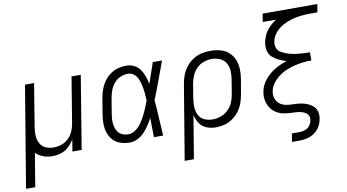

<svg xmlns="http://www.w3.org/2000/svg" viewBox="-92 -952 2483 1373"><g transform="rotate(-10 1149.5 -265.0)"><path d="M-5 205H62L102 -38Q124 -15 156 -3.5Q188 8 222 8Q253 8 284.5 -1.5Q316 -11 341 -34.5Q366 -58 382 -86L368 0H435L522 -530H455L400 -195Q395 -167 383 -140Q371 -113 348.5 -91.5Q326 -70 297.5 -61Q269 -52 241 -52Q210 -52 183.5 -64Q157 -76 143.5 -101.5Q130 -127 128.5 -157Q127 -187 132 -218L183 -530H117Z M784 8Q813 8 840.5 -5.5Q868 -19 889.5 -41.5Q911 -64 927.5 -89Q944 -114 958 -141Q958 -140 958 -139V-134Q958 -100 958.5 -67Q959 -34 960 0H1027Q1022 -65 1019 -129.5Q1016 -194 1010 -259Q1037 -326 1062 -394Q1087 -462 1112 -530H1045Q1032 -493 1019.5 -455.5Q1007 -418 994 -381Q988 -409 978.5 -436.5Q969 -464 953 -487.5Q937 -511 911 -524.5Q885 -538 854 -538Q823 -538 792.5 -530Q762 -522 735 -502Q708 -482 689.5 -455Q671 -428 660.5 -398Q650 -368 645 -337L627 -227Q621 -193 621 -158.5Q621 -124 631 -92.5Q641 -61 663 -37Q685 -13 717.5 -2.5Q750 8 784 8ZM784 -52Q761 -52 740.5 -60.5Q720 -69 708 -87Q696 -105 691 -127Q686 -149 687 -172Q688 -195 692 -218L710 -328Q715 -355 724.5 -382Q734 -409 753 -432Q772 -455 799.5 -467Q827 -479 854 -479Q881 -479 900.5 -462Q920 -445 929 -421Q938 -397 943 -371.5Q948 -346 950.5 -320Q953 -294 954 -268Q944 -241 933 -214.5Q922 -188 908.5 -162Q895 -136 878.5 -112Q862 -88 837 -70Q812 -52 784 -52Z M1147 205H1214L1266 -108Q1272 -75 1290.5 -46.5Q1309 -18 1341 -5Q1373 8 1409 8Q1440 8 1471.5 0Q1503 -8 1531 -27.5Q1559 -47 1579 -74Q1599 -101 1610 -131.5Q1621 -162 1626 -193L1645 -303Q1651 -339 1649.5 -375Q1648 -411 1634.5 -443Q1621 -475 1595.5 -497.5Q1570 -520 1535.5 -529Q1501 -538 1465 -538Q1433 -538 1400.5 -531Q1368 -524 1338.5 -505.5Q1309 -487 1287.5 -459.5Q1266 -432 1254 -400.5Q1242 -369 1237 -337ZM1394 -52Q1362 -52 1335 -65Q1308 -78 1295 -105Q1282 -132 1281 -163Q1280 -194 1285 -225L1302 -328Q1307 -357 1319 -385Q1331 -413 1353.5 -436Q1376 -459 1405.5 -469Q1435 -479 1464 -479Q1494 -479 1522 -467Q1550 -455 1565 -430Q1580 -405 1582 -374.5Q1584 -344 1579 -313L1561 -203Q1556 -173 1543.5 -144.5Q1531 -116 1507 -93.5Q1483 -71 1453.5 -61.5Q1424 -52 1394 -52Z M1926 205H1983Q2011 205 2039.5 198Q2068 191 2093 172.5Q2118 154 2132 127.5Q2146 101 2150 73Q2155 47 2148 22.5Q2141 -2 2122 -18Q2103 -34 2079.5 -43Q2056 -52 2030.5 -55.5Q2005 -59 1979 -59Q1953 -59 1927.5 -64Q1902 -69 1883 -84.5Q1864 -100 1856 -124.5Q1848 -149 1853 -175Q1858 -205 1878 -232Q1898 -259 1924.5 -278.5Q1951 -298 1980.5 -310.5Q2010 -323 2041 -330.5Q2072 -338 2102.5 -341.5Q2133 -345 2164 -345V-352V-365V-397V-404Q2142 -404 2120 -405Q2098 -406 2076 -408.5Q2054 -411 2033 -415.5Q2012 -420 1992.5 -427.5Q1973 -435 1955 -446Q1937 -457 1929.5 -477Q1922 -497 1926 -520Q1931 -554 1954.5 -583.5Q1978 -613 2010 -631Q2042 -649 2076.5 -659Q2111 -669 2145 -672.5Q2179 -676 2214 -676H2266L2276 -735H1879L1869 -676H1965Q1938 -658 1915 -635Q1892 -612 1878.5 -583.5Q1865 -555 1860 -525Q1855 -495 1862 -467Q1869 -439 1890 -421Q1911 -403 1936 -391Q1961 -379 1989 -371Q1943 -357 1900.5 -332Q1858 -307 1826 -267.5Q1794 -228 1787 -182Q1781 -151 1787 -121Q1793 -91 1809 -66.5Q1825 -42 1850.5 -26.5Q1876 -11 1906 -6Q1936 -1 1968 0Q1984 0 2000.5 1.5Q2017 3 2032 7.5Q2047 12 2060 20Q2073 28 2079.5 42Q2086 56 2083 73Q2080 93 2067.5 111.5Q2055 130 2034 137.5Q2013 145 1993 145H1936Z"/></g></svg>

Font: Iosevka Sparkle Light Oblique
Style: Regular
Weight: 300
Italic angle: -9°
Designer: Belleve Invis
Foundry: Belleve Invis
Version: Version 4.5.0; ttfautohint (v1.8.3)